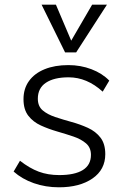

<svg xmlns="http://www.w3.org/2000/svg" viewBox="-20 -790 534 817"><path d="M231 7Q174 7 124 -10.5Q74 -28 38 -60L65 -106Q106 -74 145 -59.5Q184 -45 232 -45Q298 -45 332.5 -66.5Q367 -88 367 -131Q367 -162 346 -180Q325 -198 292.5 -209Q260 -220 223.5 -230.5Q187 -241 154 -256Q121 -271 100.5 -297.5Q80 -324 80 -368Q80 -413 103.5 -445.5Q127 -478 170 -495.5Q213 -513 271 -513Q323 -513 369 -495.5Q415 -478 445 -447L417 -400Q350 -461 272 -461Q210 -461 175.5 -438Q141 -415 141 -370Q141 -338 161.5 -320.5Q182 -303 215 -292Q248 -281 284.5 -271Q321 -261 354 -246Q387 -231 407.5 -204.5Q428 -178 428 -134Q428 -68 373.5 -30.5Q319 7 231 7ZM372 -770H435L304 -567H257L157 -770H218L283 -617Z"/></svg>

Font: Muli Light
Style: Italic
Weight: 300
Italic angle: -4.541°
Designer: Vernon Adams
Foundry: Vernon Adams
Version: Version 2.100; ttfautohint (v1.8.1.43-b0c9)